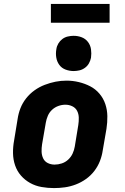

<svg xmlns="http://www.w3.org/2000/svg" viewBox="-20 -953 640 981"><path d="M256 8Q224 8 192.5 2.5Q161 -3 134 -18Q107 -33 87 -56Q67 -79 57 -108.5Q47 -138 46.5 -170.5Q46 -203 52 -235L70 -345Q74 -373 84.5 -400Q95 -427 113.5 -450.5Q132 -474 156.5 -491.5Q181 -509 208.5 -519.5Q236 -530 263.5 -535.5Q291 -541 320 -541Q352 -541 383 -533.5Q414 -526 441 -512Q468 -498 488 -474.5Q508 -451 518 -421.5Q528 -392 528.5 -359.5Q529 -327 524 -295L505 -185Q501 -157 490.5 -130Q480 -103 462 -79.5Q444 -56 419.5 -38.5Q395 -21 367.5 -10.5Q340 0 312 4Q284 8 256 8ZM259 -112Q277 -112 295.5 -118Q314 -124 328.5 -137.5Q343 -151 351 -168.5Q359 -186 362 -204L380 -314Q383 -333 382.5 -352Q382 -371 374 -386.5Q366 -402 349.5 -410Q333 -418 314 -418Q296 -418 278 -411.5Q260 -405 246 -392Q232 -379 224.5 -361.5Q217 -344 214 -326L195 -216Q192 -197 192.5 -178.5Q193 -160 200.5 -144Q208 -128 224 -120Q240 -112 259 -112ZM356 -590Q335 -590 315 -597.5Q295 -605 283 -621.5Q271 -638 267.5 -659Q264 -680 268 -702Q270 -717 278 -730.5Q286 -744 298.5 -753.5Q311 -763 326.5 -766.5Q342 -770 356 -770Q378 -770 397.5 -762.5Q417 -755 429.5 -738.5Q442 -722 445 -701Q448 -680 445 -658Q442 -643 434.5 -629.5Q427 -616 414 -606.5Q401 -597 386 -593.5Q371 -590 356 -590ZM540 -837H240V-933H540Z"/></svg>

Font: Iosevka Curly Heavy Extended
Style: Italic
Weight: 900
Width: 7
Italic angle: -9°
Monospace: yes
Designer: Belleve Invis
Foundry: Belleve Invis
Version: Version 11.1.0; ttfautohint (v1.8.3)